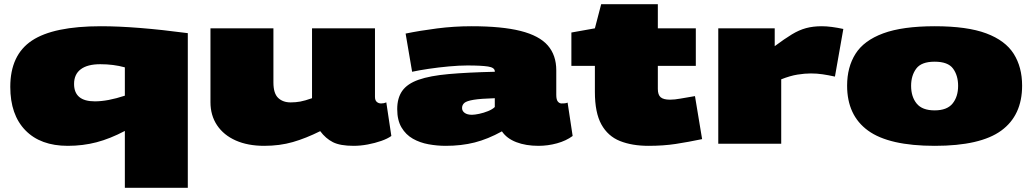

<svg xmlns="http://www.w3.org/2000/svg" viewBox="-20 -685 4920 915"><path d="M875 -527V210H575V-61Q505 -24 440 -7Q375 10 303 10Q173 10 101 -64Q29 -138 29 -271Q29 -423 132 -491.5Q235 -560 461 -560Q626 -560 875 -527ZM575 -364Q521 -379 458 -379Q397 -379 365 -355Q333 -331 333 -285Q333 -202 432 -202Q493 -202 575 -229Z M1239 10Q1161 10 1103.5 -15.5Q1046 -41 1014.5 -88Q983 -135 983 -198V-550H1283V-292Q1283 -240 1305.5 -218.5Q1328 -197 1365 -197Q1389 -197 1411 -201Q1433 -205 1467 -217V-550H1767V-223Q1767 -207 1775.5 -199.5Q1784 -192 1796 -192Q1810 -192 1821 -197L1845 -37Q1827 -24 1797 -13.5Q1767 -3 1732.5 3.5Q1698 10 1665 10Q1601 10 1566.5 -7.5Q1532 -25 1506 -60Q1438 -26 1375.5 -8Q1313 10 1239 10Z M1873 -165Q1873 -218 1897 -252Q1921 -286 1975 -305Q2029 -324 2118.5 -332Q2208 -340 2338 -343V-345Q2338 -363 2306 -368Q2274 -373 2207 -373Q2169 -373 2119.5 -368.5Q2070 -364 2023 -357Q1976 -350 1944 -343L1913 -525Q1981 -539 2062.5 -549.5Q2144 -560 2227 -560Q2372 -560 2461 -537.5Q2550 -515 2590.5 -468.5Q2631 -422 2631 -350V-233Q2631 -210 2638.5 -201Q2646 -192 2656 -192Q2662 -192 2670 -192.5Q2678 -193 2685 -196L2709 -37Q2678 -14 2634.5 -2Q2591 10 2546 10Q2486 10 2440.5 -7.5Q2395 -25 2372 -59Q2305 -22 2242 -6Q2179 10 2104 10Q2063 10 2022 2.5Q1981 -5 1947.5 -24Q1914 -43 1893.5 -77.5Q1873 -112 1873 -165ZM2182 -170Q2182 -156 2194.5 -147Q2207 -138 2229 -138Q2242 -138 2263.5 -142.5Q2285 -147 2306 -155.5Q2327 -164 2338 -175V-217Q2271 -215 2237.5 -209.5Q2204 -204 2193 -194.5Q2182 -185 2182 -170Z M3071 10Q2992 10 2934.5 -13Q2877 -36 2846 -92Q2815 -148 2815 -247V-371H2703V-530L2815 -550L2845 -665H3115V-550H3296V-371H3115V-261Q3115 -233 3128.5 -221.5Q3142 -210 3173 -210Q3195 -210 3222 -215Q3249 -220 3292 -227L3326 -22Q3259 -8 3200 1Q3141 10 3071 10Z M3672 -550V-465Q3719 -500 3753.5 -521Q3788 -542 3821.5 -551Q3855 -560 3896 -560Q3919 -560 3945 -556.5Q3971 -553 3999 -547L3959 -320Q3927 -327 3900 -331Q3873 -335 3844 -335Q3815 -335 3780.5 -329.5Q3746 -324 3703 -307V0H3403V-550Z M4017 -277Q4017 -365 4057 -428.5Q4097 -492 4189 -526Q4281 -560 4435 -560Q4589 -560 4680 -526Q4771 -492 4811 -428.5Q4851 -365 4851 -277Q4851 -135 4751.5 -62.5Q4652 10 4435 10Q4217 10 4117 -62.5Q4017 -135 4017 -277ZM4322 -276Q4322 -224 4348.5 -191.5Q4375 -159 4434 -159Q4493 -159 4519.5 -191.5Q4546 -224 4546 -276Q4546 -325 4522 -358Q4498 -391 4434 -391Q4371 -391 4346.5 -358Q4322 -325 4322 -276Z"/></svg>

Font: Georama ExtraExtended Black
Style: Regular
Weight: 900
Width: 8
Designer: Jean-Baptiste Levee
Foundry: Production Type
Version: Version 1.000